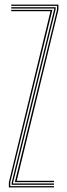

<svg xmlns="http://www.w3.org/2000/svg" viewBox="-20 -820 295 840"><path d="M45 -23.2 229.5 -777.8V-794.2H29.2V-800H235.5V-777.2L53.2 -29H216.2V-23.2ZM18.8 0V-22.5L201 -771H29.2V-776.8H209.2L24.8 -22.2V-5.8H216.2V0ZM31 -11.5V-20.8L217.2 -779.8V-782.8H29.2V-788.5H223.2V-779L37 -20.2V-17.2H216.2V-11.5Z"/></svg>

Font: Big Shoulders Inline Display Thin ExtraLight
Style: Regular
Weight: 250
Version: Version 2.002